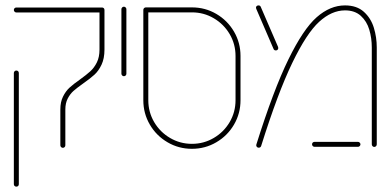

<svg xmlns="http://www.w3.org/2000/svg" viewBox="-20 -546 1453 714"><path d="M204.4 -5.6V-138.9Q204.4 -166.7 214.3 -186.7Q224.1 -206.7 238.5 -220Q253 -233.3 277.4 -250.4Q301.5 -267.8 315.9 -280.9Q330.4 -294.1 340.2 -313.9Q350 -333.7 350 -361.5V-508.9Q350 -513 352.8 -515.6Q355.6 -518.1 359.3 -518.1Q363.3 -518.1 365.9 -515.6Q368.5 -513 368.5 -508.9V-361.5Q368.5 -328.5 357.6 -305.4Q346.7 -282.2 330.9 -268Q315.2 -253.7 289.3 -235.6Q266.3 -219.3 253.5 -208Q240.7 -196.7 231.9 -179.6Q223 -162.6 223 -138.9V-5.6Q223 -1.9 220.4 0.9Q217.8 3.7 213.7 3.7Q210 3.7 207.2 0.9Q204.4 -1.9 204.4 -5.6ZM31.5 138.9V-274.4Q31.5 -278.5 34.3 -281.1Q37 -283.7 40.7 -283.7Q44.8 -283.7 47.4 -281.1Q50 -278.5 50 -274.4V138.9Q50 143 47.4 145.6Q44.8 148.1 40.7 148.1Q37 148.1 34.3 145.6Q31.5 143 31.5 138.9ZM31.5 -508.9Q31.5 -513 34.3 -515.6Q37 -518.1 40.7 -518.1H359.3Q363.3 -518.1 365.9 -515.6Q368.5 -513 368.5 -508.9Q368.5 -505.2 365.9 -502.4Q363.3 -499.6 359.3 -499.6H40.7Q37 -499.6 34.3 -502.4Q31.5 -505.2 31.5 -508.9Z M431.5 -271.9V-511.9Q431.5 -515.6 434.3 -518.3Q437 -521.1 440.7 -521.1Q444.4 -521.1 447.2 -518.3Q450 -515.6 450 -511.9V-271.9Q450 -268.1 447.4 -265.4Q444.8 -262.6 440.7 -262.6Q437 -262.6 434.3 -265.4Q431.5 -268.1 431.5 -271.9Z M513 -173.3V-509.3Q513 -513 515.7 -515.7Q518.5 -518.5 522.2 -518.5H693.7Q743 -518.5 784.4 -494.3Q825.9 -470 850.2 -428.5Q874.4 -387 874.4 -337.8V-173.3Q874.4 -124.1 850.2 -82.6Q825.9 -41.1 784.4 -16.9Q743 7.4 693.7 7.4Q644.4 7.4 603 -16.9Q561.5 -41.1 537.2 -82.6Q513 -124.1 513 -173.3ZM693.7 -11.1Q737.8 -11.1 775 -33Q812.2 -54.8 834.1 -92Q855.9 -129.3 855.9 -173.3V-337.8Q855.9 -381.9 834.1 -419.1Q812.2 -456.3 775 -478.1Q737.8 -500 693.7 -500H531.5V-173.3Q531.5 -129.3 553.3 -92Q575.2 -54.8 612.4 -33Q649.6 -11.1 693.7 -11.1Z M933.3 -8.5Q997 -211.5 1052.4 -324.8Q1107.8 -438.1 1157.8 -482Q1207.8 -525.9 1263 -525.9Q1306.7 -525.9 1333 -502.2Q1359.3 -478.5 1370.2 -443Q1381.1 -407.4 1381.1 -369.3V-9.3Q1381.1 -5.2 1378.3 -2.4Q1375.6 0.4 1371.9 0.4Q1368.1 0.4 1365.4 -2.4Q1362.6 -5.2 1362.6 -9.3V-369.3Q1362.6 -404.4 1353.3 -435.6Q1344.1 -466.7 1321.9 -487Q1299.6 -507.4 1263 -507.4Q1213.3 -507.4 1166.7 -464.8Q1120 -422.2 1066.7 -311.7Q1013.3 -201.1 951.1 -3Q950.4 -0.4 947.8 1.5Q945.2 3.3 942.2 3.3Q937.4 3.3 934.6 -0.4Q931.9 -4.1 933.3 -8.5ZM1140.4 -9.3Q1140.4 -13.3 1143.1 -15.9Q1145.9 -18.5 1149.6 -18.5H1311.1Q1314.8 -18.5 1317.6 -15.7Q1320.4 -13 1320.4 -9.3Q1320.4 -5.6 1317.6 -2.8Q1314.8 0 1311.1 0H1149.6Q1145.9 0 1143.1 -2.8Q1140.4 -5.6 1140.4 -9.3ZM997.4 -363.7 933 -513Q931.9 -515.2 931.9 -517.4Q931.9 -521.1 934.6 -523.5Q937.4 -525.9 941.1 -525.9Q947.4 -525.9 949.6 -520.7L1014.1 -371.5Q1014.8 -370.4 1014.8 -367.4Q1014.8 -363.7 1012.4 -361.1Q1010 -358.5 1005.9 -358.5Q999.6 -358.5 997.4 -363.7Z"/></svg>

Font: 26F Galaxy Hebrew Hairline
Style: Regular
Weight: 50
Designer: C₂₉H₂₅N₃O₅
Version: Version 1.000